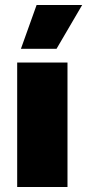

<svg xmlns="http://www.w3.org/2000/svg" viewBox="-20 -751 350 771"><path d="M251 -500V0H49V-500ZM127 -731H310L207 -555H64Z"/></svg>

Font: Prodigy Sans ExtraBold
Style: Regular
Weight: 800
Designer: Wei Huang
Foundry: Wei Huang
Version: Version 1.003; ttfautohint (v1.8.3)